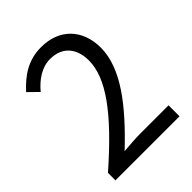

<svg xmlns="http://www.w3.org/2000/svg" viewBox="-211 -862 977 977"><g transform="rotate(-45 277.5 -373.5)"><path d="M44 0H505V-79H302C265 -79 220 -75 182 -72C354 -235 469 -384 469 -530C469 -661 387 -747 256 -747C163 -747 100 -704 40 -639L93 -587C133 -635 185 -672 245 -672C336 -672 380 -611 380 -527C380 -401 274 -255 44 -54Z"/></g></svg>

Font: Noto Sans CJK JP Regular
Style: Regular
Weight: 400
Designer: Ryoko NISHIZUKA (kana & ideographs); Paul D. Hunt (Latin, Greek & Cyrillic); Wenlong ZHANG (bopomofo); Sandoll Communica
Foundry: Adobe Systems Incorporated
Version: Version 1.001;PS 1.001;hotconv 1.0.78;makeotf.lib2.5.61930